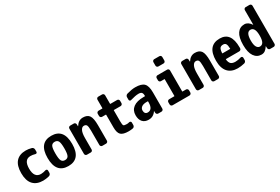

<svg xmlns="http://www.w3.org/2000/svg" viewBox="82 -1861 4337 2971"><g transform="rotate(-30 2250.0 -375.0)"><path d="M407.2 -112.3Q418.9 -116.2 429.7 -109.4Q440.4 -102.5 440.4 -89.8V-49.8Q440.4 -34.2 430.7 -21.5Q420.9 -8.8 406.2 -4.9Q346.7 9.8 299.8 9.8Q183.6 9.8 121.6 -57.6Q59.6 -125 59.6 -259.8Q59.6 -394.5 119.6 -462.4Q179.7 -530.3 294.9 -530.3Q342.8 -530.3 396.5 -515.6Q411.1 -511.7 420.4 -499Q429.7 -486.3 429.7 -469.7V-429.7Q429.7 -417 419.4 -410.2Q409.2 -403.3 397.5 -407.2Q355.5 -419.9 315.4 -419.9Q200.2 -419.9 200.2 -259.8Q200.2 -96.7 320.3 -96.7Q362.3 -97.7 407.2 -112.3Z M688 -130.4Q706.1 -96.7 750 -96.7Q793.9 -96.7 812 -130.4Q830.1 -164.1 830.1 -260.3Q830.1 -356.4 812 -389.6Q793.9 -422.9 750 -422.9Q706.1 -422.9 688 -389.6Q669.9 -356.4 669.9 -260.3Q669.9 -164.1 688 -130.4ZM530.3 -260.3Q530.3 -530.3 750 -530.3Q969.7 -530.3 969.7 -260.3Q969.7 9.8 750 9.8Q530.3 9.8 530.3 -260.3Z M1460 -309.6V-35.2Q1460 -20.5 1450.2 -10.3Q1440.4 0 1424.8 0H1360.4Q1345.7 0 1335.4 -9.8Q1325.2 -19.5 1325.2 -35.2V-290Q1325.2 -364.3 1312.5 -388.2Q1299.8 -412.1 1265.1 -412.1Q1230.5 -412.1 1208.5 -369.1Q1186.5 -326.2 1186.5 -237.3V-35.2Q1186.5 -20.5 1176.8 -10.3Q1167 0 1152.3 0H1085Q1070.3 0 1060.1 -9.8Q1049.8 -19.5 1049.8 -35.2V-485.4Q1049.8 -500 1060.1 -509.8Q1070.3 -519.5 1085 -519.5H1147.5Q1162.1 -519.5 1171.9 -509.8Q1181.6 -500 1182.6 -485.4L1183.6 -451.2Q1183.6 -450.2 1184.6 -450.2Q1186.5 -450.2 1186.5 -451.2Q1236.3 -530.3 1314.9 -530.3Q1393.6 -530.3 1426.8 -482.4Q1460 -434.6 1460 -309.6Z M1910.2 -500Q1924.8 -500 1935.1 -490.2Q1945.3 -480.5 1945.3 -464.8V-425.8Q1945.3 -411.1 1935.1 -400.9Q1924.8 -390.6 1910.2 -390.6H1792Q1787.1 -390.6 1787.1 -385.7V-190.4Q1787.1 -129.9 1797.4 -115.7Q1807.6 -101.6 1855.5 -101.6Q1877.9 -101.6 1901.4 -108.4Q1914.1 -111.3 1924.3 -104Q1934.6 -96.7 1934.6 -84V-40Q1934.6 -24.4 1925.3 -12.2Q1916 0 1901.4 2.9Q1867.2 9.8 1825.2 9.8Q1727.5 9.8 1689 -26.9Q1650.4 -63.5 1650.4 -160.2V-385.7Q1650.4 -390.6 1644.5 -390.6H1580.1Q1565.4 -390.6 1555.2 -400.9Q1544.9 -411.1 1544.9 -425.8V-464.8Q1544.9 -479.5 1555.2 -489.7Q1565.4 -500 1580.1 -500H1644.5Q1649.4 -500 1650.4 -504.9V-655.3Q1650.4 -669.9 1660.2 -680.2Q1669.9 -690.4 1684.6 -690.4H1752Q1766.6 -690.4 1776.9 -680.2Q1787.1 -669.9 1787.1 -655.3V-504.9Q1787.1 -500 1792 -500Z M2315.4 -224.6V-240.2Q2315.4 -245.1 2309.6 -245.1H2290Q2231.4 -245.1 2200.7 -222.2Q2169.9 -199.2 2169.9 -160.2Q2169.9 -128.9 2185.1 -111.8Q2200.2 -94.7 2224.6 -94.7Q2315.4 -94.7 2315.4 -224.6ZM2250 -530.3Q2361.3 -530.3 2405.8 -485.4Q2450.2 -440.4 2450.2 -325.2V-35.2Q2450.2 -20.5 2439.9 -10.3Q2429.7 0 2415 0H2358.4Q2343.8 0 2333.5 -9.8Q2323.2 -19.5 2322.3 -35.2L2321.3 -64.5Q2321.3 -65.4 2320.3 -65.4Q2318.4 -65.4 2318.4 -64.5Q2269.5 9.8 2184.6 9.8Q2116.2 9.8 2078.1 -32.2Q2040 -74.2 2040 -150.4Q2040 -238.3 2103.5 -286.6Q2167 -335 2290 -335H2309.6Q2314.5 -335 2315.4 -339.8V-344.7Q2315.4 -384.8 2299.3 -401.4Q2283.2 -418 2245.1 -418Q2190.4 -418 2097.7 -390.6Q2085.9 -386.7 2075.7 -394.5Q2065.4 -402.3 2065.4 -415V-460Q2065.4 -475.6 2074.7 -487.8Q2084 -500 2098.6 -504.9Q2188.5 -530.3 2250 -530.3Z M2915 -107.4Q2929.7 -107.4 2939.9 -97.2Q2950.2 -86.9 2950.2 -72.3V-35.2Q2950.2 -20.5 2939.9 -10.3Q2929.7 0 2915 0H2615.2Q2600.6 0 2590.3 -9.8Q2580.1 -19.5 2580.1 -35.2V-72.3Q2580.1 -86.9 2589.8 -97.2Q2599.6 -107.4 2615.2 -107.4H2705.1Q2710 -107.4 2710 -112.3V-408.2Q2710 -413.1 2705.1 -413.1H2644.5Q2629.9 -413.1 2620.1 -422.9Q2610.4 -432.6 2610.4 -448.2V-485.4Q2610.4 -500 2620.1 -509.8Q2629.9 -519.5 2644.5 -519.5H2815.4Q2830.1 -519.5 2839.8 -509.8Q2849.6 -500 2849.6 -485.4V-112.3Q2849.6 -107.4 2855.5 -107.4ZM2724.6 -759.8H2815.4Q2830.1 -759.8 2839.8 -750Q2849.6 -740.2 2849.6 -724.6V-665Q2849.6 -650.4 2839.8 -640.1Q2830.1 -629.9 2815.4 -629.9H2724.6Q2710 -629.9 2700.2 -640.1Q2690.4 -650.4 2690.4 -665V-724.6Q2690.4 -739.3 2700.2 -749.5Q2710 -759.8 2724.6 -759.8Z M3460 -309.6V-35.2Q3460 -20.5 3450.2 -10.3Q3440.4 0 3424.8 0H3360.4Q3345.7 0 3335.4 -9.8Q3325.2 -19.5 3325.2 -35.2V-290Q3325.2 -364.3 3312.5 -388.2Q3299.8 -412.1 3265.1 -412.1Q3230.5 -412.1 3208.5 -369.1Q3186.5 -326.2 3186.5 -237.3V-35.2Q3186.5 -20.5 3176.8 -10.3Q3167 0 3152.3 0H3085Q3070.3 0 3060.1 -9.8Q3049.8 -19.5 3049.8 -35.2V-485.4Q3049.8 -500 3060.1 -509.8Q3070.3 -519.5 3085 -519.5H3147.5Q3162.1 -519.5 3171.9 -509.8Q3181.6 -500 3182.6 -485.4L3183.6 -451.2Q3183.6 -450.2 3184.6 -450.2Q3186.5 -450.2 3186.5 -451.2Q3236.3 -530.3 3314.9 -530.3Q3393.6 -530.3 3426.8 -482.4Q3460 -434.6 3460 -309.6Z M3818.4 -309.6Q3823.2 -309.6 3823.2 -314.5Q3822.3 -375 3807.6 -398.9Q3793 -422.9 3759.8 -422.9Q3719.7 -422.9 3702.1 -400.4Q3684.6 -377.9 3680.7 -314.5Q3680.7 -310.5 3685.5 -309.6ZM3759.8 -530.3Q3960 -530.3 3960 -259.8V-241.2Q3959 -226.6 3948.7 -216.3Q3938.5 -206.1 3922.9 -206.1H3688.5Q3683.6 -206.1 3682.6 -200.2Q3689.5 -142.6 3715.8 -119.6Q3742.2 -96.7 3794.9 -96.7Q3839.8 -96.7 3896.5 -114.3Q3909.2 -118.2 3919.4 -110.4Q3929.7 -102.5 3929.7 -89.8V-49.8Q3929.7 -34.2 3920.4 -22Q3911.1 -9.8 3896.5 -5.9Q3833 9.8 3775.4 9.8Q3663.1 9.8 3601.6 -58.1Q3540 -126 3540 -259.8Q3540 -530.3 3759.8 -530.3Z M4320.3 -254.9V-264.6Q4320.3 -409.2 4240.2 -410.2Q4162.1 -410.2 4162.1 -259.8Q4162.1 -182.6 4183.6 -146.5Q4205.1 -110.4 4240.2 -110.4Q4320.3 -110.4 4320.3 -254.9ZM4419.9 -750Q4434.6 -750 4444.8 -740.2Q4455.1 -730.5 4455.1 -714.8V-35.2Q4455.1 -20.5 4444.8 -10.3Q4434.6 0 4419.9 0H4358.4Q4343.8 0 4333.5 -9.8Q4323.2 -19.5 4322.3 -35.2L4321.3 -69.3Q4321.3 -70.3 4320.3 -70.3Q4318.4 -70.3 4318.4 -69.3Q4289.1 -25.4 4262.2 -7.8Q4235.4 9.8 4200.2 9.8Q4120.1 9.8 4072.8 -58.6Q4025.4 -127 4025.4 -259.8Q4025.4 -396.5 4071.3 -463.4Q4117.2 -530.3 4200.2 -530.3Q4266.6 -530.3 4315.4 -456.1Q4315.4 -455.1 4317.4 -455.1Q4318.4 -455.1 4318.4 -456.1V-714.8Q4318.4 -729.5 4328.1 -739.7Q4337.9 -750 4352.5 -750Z"/></g></svg>

Font: Rounded-L Mgen+ 1m bold
Style: Bold
Weight: 700
Designer: [Source Han Sans]
Ryoko NISHIZUKA  (kana & ideographs); Paul D. Hunt (Latin, Greek & Cyrillic); Wenlong ZHANG  (bopomofo
Version: Version 1.059.20150602